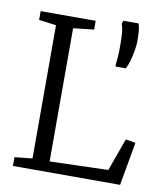

<svg xmlns="http://www.w3.org/2000/svg" viewBox="-85 -836 780 907"><g transform="rotate(10 305.0 -383.0)"><path d="M38.5 0V-42L123.5 -51V-690L40.5 -701V-743H304.5V-701L205.5 -690V-51L485.5 -59.5L542 -216L589.5 -208L552.5 0ZM483 -546.5H436L433.5 -552Q436 -573 437.5 -596.5Q439 -620 439 -647.5Q439 -687.5 436.5 -712.2Q434 -737 428 -749.5L433 -766H506.5Q511.5 -751 513.2 -732.2Q515 -713.5 515 -678Q515 -664.5 511 -639.5Q507 -614.5 499.8 -588.5Q492.5 -562.5 483 -546.5Z"/></g></svg>

Font: Merriweather 24pt Light
Style: Regular
Weight: 300
Designer: Eben Sorkin
Foundry: Eben Sorkin
Version: Version 2.100